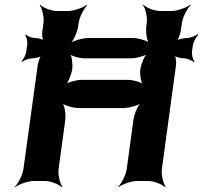

<svg xmlns="http://www.w3.org/2000/svg" viewBox="-20 -757 849 803"><path d="M736 -628 741 -661C744 -685 763 -722 777 -735L775 -737C760 -725 721 -711 697 -711H650C626 -711 591 -725 580 -737L578 -735C588 -722 597 -685 594 -661L592 -648C589 -624 594 -584 605 -572L608 -574C598 -587 559 -598 535 -598H350C326 -598 285 -587 271 -574L272 -572C287 -584 304 -624 307 -648L309 -661C312 -685 331 -722 345 -735L343 -737C328 -725 289 -711 265 -711H218C194 -711 159 -725 148 -737L146 -735C156 -722 165 -685 162 -661L157 -626C155 -613 157 -590 163 -583L166 -586C160 -593 138 -598 126 -598C113 -598 94 -606 88 -613L85 -610C91 -603 96 -583 94 -571L90 -541C88 -528 78 -508 70 -501L72 -498C80 -505 101 -513 114 -513C126 -513 150 -518 158 -525L155 -528C147 -521 140 -498 138 -486L78 -50C75 -26 56 11 42 24L43 26C58 14 97 0 121 0H168C192 0 227 14 238 26L241 24C231 11 222 -26 225 -50L253 -255C256 -279 250 -319 239 -331L237 -329C247 -316 286 -305 310 -305H495C519 -305 560 -316 574 -329L572 -331C557 -319 541 -279 538 -255L510 -50C507 -26 488 11 474 24L475 26C490 14 529 0 553 0H600C624 0 659 14 670 26L673 24C663 11 654 -26 657 -50L716 -484C718 -497 715 -522 709 -529L706 -526C712 -519 736 -513 750 -513C763 -513 784 -504 790 -497L793 -500C787 -507 781 -529 783 -543L787 -569C789 -582 801 -604 809 -611L806 -614C798 -607 775 -598 762 -598C748 -598 722 -592 714 -585L717 -582C725 -589 734 -614 736 -628ZM282 -468C285 -489 280 -526 271 -537L267 -534C276 -523 312 -513 333 -513H528C549 -513 587 -523 600 -534L598 -537C585 -526 570 -489 567 -468C564 -447 570 -410 579 -399L582 -402C573 -413 537 -423 516 -423H321C300 -423 262 -413 249 -402L252 -399C265 -410 279 -447 282 -468Z"/></svg>

Font: Asimov
Style: EdgeIt
Weight: 500
Designer: Google
Version: Version 2.000980: 2014